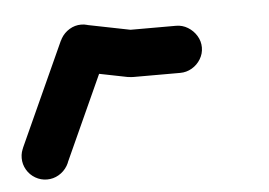

<svg xmlns="http://www.w3.org/2000/svg" viewBox="-35 -373 569 406"><g transform="rotate(-5 250.0 -170.0)"><path d="M0.3 -60Q0.3 -46.7 7 -35.2Q13.7 -23.7 25.2 -17Q36.7 -10.3 50 -10.3Q63.3 -10.3 74.8 -17Q86.3 -23.7 93.3 -35.2Q100.3 -46.7 100.3 -60Q100.3 -73.3 93.3 -84.8Q86.3 -96.3 74.8 -103.3Q63.3 -110.3 50 -110.3Q36.7 -110.3 25.2 -103.3Q13.7 -96.3 7 -84.8Q0.3 -73.3 0.3 -60Z M4.7 -80.7 95.3 -39.3 195.3 -259.3 104.7 -300.7Z M100.3 -280Q100.3 -266.7 107 -255.2Q113.7 -243.7 125.2 -237Q136.7 -230.3 150 -230.3Q163.3 -230.3 174.8 -237Q186.3 -243.7 193.3 -255.2Q200.3 -266.7 200.3 -280Q200.3 -293.3 193.3 -304.8Q186.3 -316.3 174.8 -323.3Q163.3 -330.3 150 -330.3Q136.7 -330.3 125.2 -323.3Q113.7 -316.3 107 -304.8Q100.3 -293.3 100.3 -280Z M159.7 -329 140.3 -231 240.3 -211 259.7 -309Z M200.3 -260Q200.3 -246.7 207 -235.2Q213.7 -223.7 225.2 -217Q236.7 -210.3 250 -210.3Q263.3 -210.3 274.8 -217Q286.3 -223.7 293.3 -235.2Q300.3 -246.7 300.3 -260Q300.3 -273.3 293.3 -284.8Q286.3 -296.3 274.8 -303.3Q263.3 -310.3 250 -310.3Q236.7 -310.3 225.2 -303.3Q213.7 -296.3 207 -284.8Q200.3 -273.3 200.3 -260Z M250 -310.3V-210.3H350V-310.3Z M300.3 -260Q300.3 -246.7 307 -235.2Q313.7 -223.7 325.2 -217Q336.7 -210.3 350 -210.3Q363.3 -210.3 374.8 -217Q386.3 -223.7 393.3 -235.2Q400.3 -246.7 400.3 -260Q400.3 -273.3 393.3 -284.8Q386.3 -296.3 374.8 -303.3Q363.3 -310.3 350 -310.3Q336.7 -310.3 325.2 -303.3Q313.7 -296.3 307 -284.8Q300.3 -273.3 300.3 -260Z"/></g></svg>

Font: Linefont Thin
Style: Regular
Weight: 100
Monospace: yes
Version: Version 3.002;gftools[0.9.33]